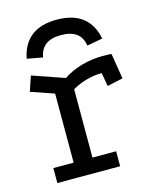

<svg xmlns="http://www.w3.org/2000/svg" viewBox="-99 -700 616 768"><g transform="rotate(-15 209.0 -316.0)"><path d="M209 -632Q342 -632 366 -512L301 -500Q292 -568 209 -568Q129 -568 118 -500L53 -512Q77 -632 209 -632ZM185 -397Q219 -420 262 -432Q305 -444 348 -444Q384 -444 386 -442L403 -337L338 -323L328 -379Q297 -379 264.5 -370Q232 -361 205 -345V-62H303V0H43V-62H127V-348L31 -381L52 -443Z"/></g></svg>

Font: Podkova
Style: Regular
Weight: 400
Designer: Ilya Yudin
Foundry: Cyreal (www.cyreal.org)
Version: Version 2.103